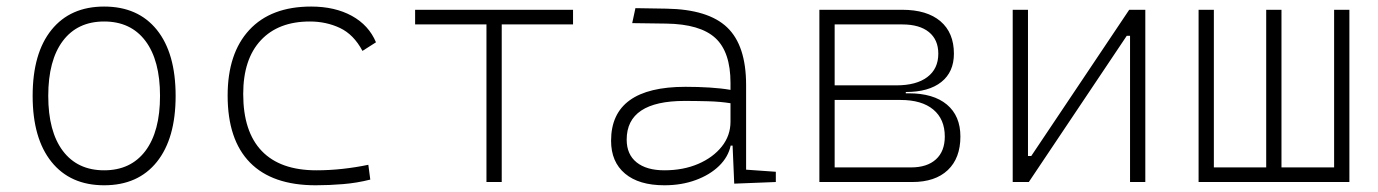

<svg xmlns="http://www.w3.org/2000/svg" viewBox="-20 -547 4142 577"><path d="M293 9.8Q191.4 9.8 134.8 -60.5Q78.1 -130.9 78.1 -258.8Q78.1 -387.2 134.8 -457.3Q191.4 -527.3 293 -527.3Q395 -527.3 451.4 -457.3Q507.8 -387.2 507.8 -258.8Q507.8 -130.9 451.4 -60.5Q395 9.8 293 9.8ZM293 -35.2Q373 -35.2 417 -93.5Q460.9 -151.9 460.9 -258.8Q460.9 -365.7 417 -424.1Q373 -482.4 293 -482.4Q212.9 -482.4 168.9 -424.1Q125 -365.7 125 -258.8Q125 -151.9 168.9 -93.5Q212.9 -35.2 293 -35.2Z M928.7 9.8Q798.3 9.8 731.2 -58.6Q664.1 -127 664.1 -259.8Q664.1 -386.7 729.2 -457Q794.4 -527.3 915 -527.3Q986.3 -527.3 1037.4 -499.3Q1088.4 -471.2 1109.9 -419.9L1069.3 -394Q1043 -443.4 1001.7 -462.9Q960.4 -482.4 911.1 -482.4Q816.4 -482.4 763.7 -425.8Q710.9 -369.1 710.9 -264.6Q710.9 -151.4 766.6 -93.3Q822.3 -35.2 930.7 -35.2Q970.7 -35.2 1010 -39.6Q1049.3 -43.9 1086.9 -51.8L1092.8 -7.3Q1052.7 2.9 1011 6.3Q969.2 9.8 928.7 9.8Z M1441.9 0V-473.6H1227.5V-517.6H1702.1V-473.6H1487.8V0Z M2186.5 4.9 2181.6 -109.4H2175.8Q2168.5 -75.2 2140.9 -48.3Q2113.3 -21.5 2070.8 -5.9Q2028.3 9.8 1976.6 9.8Q1899.9 9.8 1858.2 -25.4Q1816.4 -60.5 1816.4 -124Q1816.4 -286.1 2040 -286.1Q2078.1 -286.1 2113 -283.9Q2147.9 -281.7 2175.3 -276.9V-297.9Q2175.3 -391.1 2129.6 -432.9Q2084 -474.6 1982.4 -476.1L1879.9 -477.5L1889.6 -522.5L1982.4 -521Q2108.4 -519 2165.3 -464.6Q2222.2 -410.2 2222.2 -291.5V-37.1L2311.5 -30.8V0ZM2175.3 -236.8Q2144.5 -241.7 2107.7 -242.7Q2070.8 -243.7 2037.6 -243.7Q1863.3 -243.7 1863.3 -127.4Q1863.3 -83 1893.1 -59.1Q1922.9 -35.2 1976.6 -35.2Q2033.2 -35.2 2078.1 -54.4Q2123 -73.7 2149.2 -106.7Q2175.3 -139.6 2175.3 -181.2Z M2442.4 0V-517.6H2691.4Q2765.6 -517.6 2806.2 -483.2Q2846.7 -448.7 2846.7 -385.7Q2846.7 -330.6 2808.8 -300.5Q2771 -270.5 2702.1 -270.5V-266.6H2710.9Q2785.2 -266.6 2825.7 -232.7Q2866.2 -198.7 2866.2 -136.7Q2866.2 -71.8 2828.4 -35.9Q2790.5 0 2721.7 0ZM2488.3 -43.9H2717.8Q2766.1 -43.9 2792.7 -68.1Q2819.3 -92.3 2819.3 -136.7Q2819.3 -189 2784.7 -217.8Q2750 -246.6 2686.5 -246.6H2488.3ZM2488.3 -290.5H2673.8Q2733.9 -290.5 2766.8 -315.4Q2799.8 -340.3 2799.8 -385.7Q2799.8 -427.7 2771.5 -450.7Q2743.2 -473.6 2691.4 -473.6H2488.3Z M3023.4 0V-517.6H3069.3V-78.1H3079.1L3373.5 -517.6H3421.9V0H3376V-439.5H3366.2L3071.8 0Z M3582 0V-517.6H3627.9V-43.9H3785.2V-517.6H3831.1V-43.9H3989.3V-517.6H4035.2V0Z"/></svg>

Font: Cascadia Code ExtraLight
Style: Regular
Weight: 200
Monospace: yes
Designer: Aaron Bell
Foundry: Saja Typeworks
Version: Version 2407.024; ttfautohint (v1.8.4)